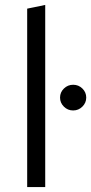

<svg xmlns="http://www.w3.org/2000/svg" viewBox="-20 -757 369 777"><path d="M90 0V-722L163 -737V0ZM275.9 -310Q254 -310 238.5 -325.5Q223 -341 223 -362Q223 -383.5 238.6 -398.7Q254.2 -414 276.1 -414Q298 -414 313.5 -398.7Q329 -383.5 329 -362Q329 -341 313.4 -325.5Q297.8 -310 275.9 -310Z"/></svg>

Font: Red Hat Text VF
Style: Regular
Weight: 300
Designer: Pentagram, MCKL
Foundry: Pentagram, MCKL
Version: Version 1.023